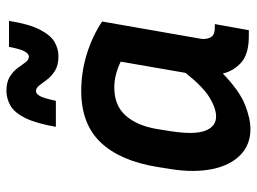

<svg xmlns="http://www.w3.org/2000/svg" viewBox="-121 -669 800 598"><g transform="rotate(-90 279.0 -370.0)"><path d="M465 5Q410 5 383.5 -18.5Q357 -42 349 -76Q295 -24 252 -7Q209 10 176 10Q127 10 95 -21.5Q63 -53 51.5 -108.5Q40 -164 51 -236L58 -280Q77 -396 134.5 -456.5Q192 -517 295 -517Q353 -517 408.5 -500Q464 -483 511 -452L457 -143Q455 -128 461.5 -114.5Q468 -101 491 -101H503L484 5ZM169 -236Q158 -164 171 -130.5Q184 -97 215 -97Q241 -97 274.5 -117.5Q308 -138 351 -192L386 -394Q345 -414 305 -414Q249 -414 217.5 -378Q186 -342 176 -280ZM403 -588Q375 -588 358 -598.5Q341 -609 330.5 -623Q320 -637 312 -647.5Q304 -658 294 -658Q286 -658 279 -646Q272 -634 264 -596H183Q194 -659 211 -692.5Q228 -726 250 -738Q272 -750 295 -750Q322 -750 339 -739.5Q356 -729 366 -715Q376 -701 384 -690.5Q392 -680 402 -680Q410 -680 417.5 -692.5Q425 -705 432 -742H513Q503 -679 485.5 -645.5Q468 -612 447 -600Q426 -588 403 -588Z"/></g></svg>

Font: Inria Sans
Style: Bold Italic
Weight: 700
Italic angle: -10°
Designer: Black Foundry Team
Foundry: Black Foundry
Version: Version 1.2; ttfautohint (v1.8.3)